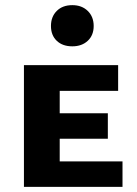

<svg xmlns="http://www.w3.org/2000/svg" viewBox="-20 -726 533 746"><path d="M73 0V-473H212V0ZM123 0V-99H456V0ZM123 -187V-286H399V-187ZM123 -373V-473H439V-373ZM261 -546Q223 -546 200.5 -567.5Q178 -589 178 -625Q178 -661 200.5 -683.5Q223 -706 261 -706Q298 -706 321 -683.5Q344 -661 344 -625Q344 -589 321 -567.5Q298 -546 261 -546Z"/></svg>

Font: Ysabeau SC ExtraBold
Style: Regular
Weight: 800
Designer: Christian Thalmann (Catharsis Fonts)
Version: Version 2.001;gftools[0.9.30]; featfreeze: smcp